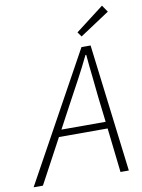

<svg xmlns="http://www.w3.org/2000/svg" viewBox="-141 -911 721 975"><g transform="rotate(-10 220.0 -424.0)"><path d="M325 -712 308 -736 454 -848 478 -813ZM210 -391 142 -264H370L355 -391Q350 -446 343.5 -501.5Q337 -557 332 -616H328Q299 -556 270 -502Q241 -448 210 -391ZM-48 0 315 -659H362L443 0H400L374 -229H123L0 0Z"/></g></svg>

Font: TypoPRO Source Sans Pro
Style: Italic
Weight: 300
Italic angle: -11°
Designer: Paul D. Hunt
Foundry: Adobe Systems Incorporated
Version: Version 1.075;PS 2.000;hotconv 1.0.86;makeotf.lib2.5.63406